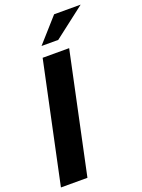

<svg xmlns="http://www.w3.org/2000/svg" viewBox="-173 -995 791 1070"><g transform="rotate(-20 222.0 -460.0)"><path d="M304.2 -713.9 152.8 0H-4.4L147 -713.9ZM163.6 -777.8 290 -919.9H447.3L262.7 -777.8Z"/></g></svg>

Font: XB Khoramshahr
Style: Bold Italic
Weight: 700
Italic angle: -12°
Designer: Behnam
Foundry: Irmug
Version: Version 8.005 2009